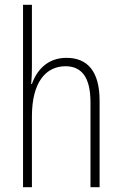

<svg xmlns="http://www.w3.org/2000/svg" viewBox="-20 -873 507 800"><path d="M113 -596V-853H76V-93H113V-388C113 -532 172 -597 253 -597C317 -597 357 -555 357 -447V-93H395V-453C395 -574 346 -632 257 -632C176 -632 132 -578 113 -523H110C112 -547 113 -566 113 -596Z"/></svg>

Font: Noto Sans Telugu UI Condensed ExtraLight
Style: Regular
Weight: 200
Width: 3
Designer: Jelle Bosma - Monotype Design Team
Foundry: Monotype Imaging Inc.
Version: Version 2.005